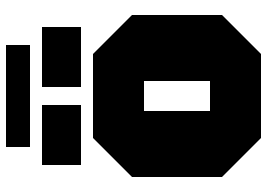

<svg xmlns="http://www.w3.org/2000/svg" viewBox="-145 -745 890 640"><g transform="rotate(-90 300.0 -425.0)"><path d="M30 -130V-430L160 -560H440L570 -430V-130L440 0H160ZM250 -170H350V-390H250ZM70 -600V-730H270V-600ZM330 -600V-730H530V-600ZM130 -770V-850H470V-770Z"/></g></svg>

Font: Tektur Black
Style: Regular
Weight: 900
Designer: Adam Jagosz
Foundry: Adam Jagosz
Version: Version 1.005;gftools[0.9.30]